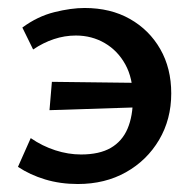

<svg xmlns="http://www.w3.org/2000/svg" viewBox="-20 -450 487 481"><path d="M175 11Q131 11 93 -0.5Q55 -12 25 -32L57 -104Q86 -84 118.5 -73.5Q151 -63 183 -63Q229 -63 257.5 -79.5Q286 -96 299.5 -127.5Q313 -159 313 -205Q313 -254 294 -288.5Q275 -323 242.5 -342Q210 -361 170 -361Q142 -361 115 -352Q88 -343 63 -326L36 -381Q74 -409 116 -419.5Q158 -430 192 -430Q257 -430 305.5 -402.5Q354 -375 381.5 -327Q409 -279 409 -216Q409 -151 378.5 -99.5Q348 -48 295.5 -18.5Q243 11 175 11ZM104 -174 110 -245 359 -242 353 -182Z"/></svg>

Font: Ysabeau Office SemiBold
Style: Regular
Weight: 600
Designer: Christian Thalmann (Catharsis Fonts)
Version: Version 2.001;gftools[0.9.30]; featfreeze: tnum,lnum,ss02